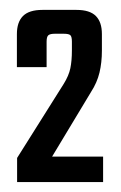

<svg xmlns="http://www.w3.org/2000/svg" viewBox="-20 -646 242 384"><path d="M73.2 -562.6V-511.8H13.8V-577.9Q13.8 -601.8 26 -614Q38.2 -626.2 64.8 -626.2H133Q159.6 -626.2 171.7 -614Q183.8 -601.8 183.8 -577.9V-544.6Q183.8 -521.1 179 -500.9Q174.2 -480.8 161.9 -461.8L84.2 -332.8H186.2V-281.9H14.2V-330.1L107.4 -478.2Q117.6 -494.6 120.7 -509.5Q123.8 -524.5 123.8 -545.3V-562.6Q123.8 -572.5 120.8 -575.5Q117.8 -578.5 107.7 -578.5H89.6Q80.2 -578.5 76.7 -575.5Q73.2 -572.5 73.2 -562.6Z"/></svg>

Font: Teko Variable Light
Style: Regular
Weight: 300
Designer: Manushi Parikh, Jonny Pinhorn
Foundry: Indian Type Foundry
Version: Version 3.000